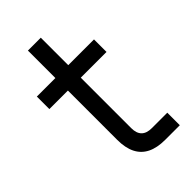

<svg xmlns="http://www.w3.org/2000/svg" viewBox="-206 -725 791 791"><g transform="rotate(-45 189.0 -330.0)"><path d="M123 -140V-660H198V-133Q198 -103 213 -88Q228 -73 258 -73H348V0H263Q216 0 185 -15.5Q154 -31 138.5 -62Q123 -93 123 -140ZM15 -500H348V-427H15Z"/></g></svg>

Font: Uncut Sans Variable
Style: Regular
Weight: 400
Designer: Kasper Nordkvist
Foundry: UNCUT.wtf
Version: Version 1.303;Glyphs 3.1.2 (3151)